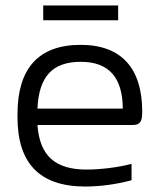

<svg xmlns="http://www.w3.org/2000/svg" viewBox="-20 -673 567 702"><path d="M500 -265C500 -422 425 -509 275 -509C120 -509 44 -422 44 -256V-244C44 -77 124 9 292 9C345 9 406 1 461 -14V-74C414 -61 346 -53 297 -53C181 -53 125 -104 117 -216H465C493 -216 500 -229 500 -265ZM117 -276C122 -392 171 -447 275 -447C380 -447 428 -388 429 -276ZM138 -599H412V-653H138Z"/></svg>

Font: LT Wave Text Light
Style: Regular
Weight: 300
Designer: Daniel Lyons
Version: Version 2.5 (Glyphs App)